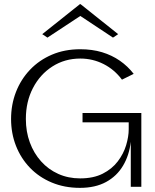

<svg xmlns="http://www.w3.org/2000/svg" viewBox="-20 -903 748 928"><path d="M366.3 5Q291.7 5 230.1 -20.8Q168.5 -46.6 124.6 -92.3Q80.7 -138 57.1 -198.4Q33.5 -258.8 33.5 -328Q33.5 -397.4 57.2 -458.4Q80.9 -519.4 125.2 -566Q169.5 -612.6 231 -638.8Q292.5 -665 368 -665Q425.3 -665 473 -650.7Q520.7 -636.3 559.2 -609.6Q597.8 -582.8 626.2 -546L569.5 -518Q533.2 -566.8 480.7 -593.4Q428.2 -620 368 -620Q293.3 -620 233.5 -581.9Q173.8 -543.8 139.4 -477.8Q105 -411.8 105 -328Q105 -266.7 124.2 -214.5Q143.4 -162.3 178.5 -123.2Q213.6 -84 261.8 -62.4Q309.9 -40.8 367.2 -40.8Q431.8 -40.8 476.5 -63.6Q521.3 -86.3 549.1 -122.8Q577 -159.4 589.6 -201Q602.1 -242.6 602.1 -278.4V-311.8H378.9V-356.8H663.1V0H612.1V-218Q604.8 -152.9 574.9 -102.5Q545.1 -52 492.9 -23.5Q440.7 5 366.3 5ZM209.3 -721.2 184.2 -737.9 366.2 -882.9H369.3L551.1 -737.9L526.1 -721.2L368.2 -825.9Z"/></svg>

Font: Panamera Thin
Style: Regular
Weight: 100
Designer: Bastien Sozeau
Foundry: NBR — Bastien Sozeau
Version: Version 3.003;gftools[0.9.33]